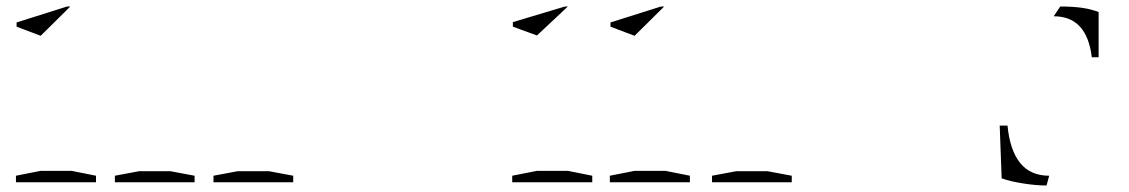

<svg xmlns="http://www.w3.org/2000/svg" viewBox="-20 -560 3469 590"><path d="M503 -34C503 -34 408 -34 408 -34C408 -34 333 -20 333 -20C333 -20 333 0 333 0C333 0 578 0 578 0C578 0 578 -20 578 -20C578 -20 503 -34 503 -34ZM806 -34C806 -34 711 -34 711 -34C711 -34 636 -20 636 -20C636 -20 636 0 636 0C636 0 881 0 881 0C881 0 881 -20 881 -20C881 -20 806 -34 806 -34ZM200 -35C200 -35 105 -35 105 -35C105 -35 29 -20 29 -20C29 -20 29 0 29 0C29 0 275 0 275 0C275 0 275 -20 275 -20C275 -20 200 -35 200 -35ZM105 -450C105 -450 196 -540 196 -540C196 -540 186 -540 186 -540C186 -540 31 -491 31 -491C31 -491 31 -478 31 -478C31 -478 105 -450 105 -450Z M1800 -20C1800 -20 1725 -35 1725 -35C1725 -35 1630 -35 1630 -35C1630 -35 1554 -20 1554 -20C1554 -20 1554 0 1554 0C1554 0 1800 0 1800 0C1800 0 1800 -20 1800 -20ZM1630 -451C1630 -451 1725 -540 1725 -540C1725 -540 1716 -540 1716 -540C1716 -540 1556 -492 1556 -492C1556 -492 1556 -478 1556 -478C1556 -478 1630 -451 1630 -451Z M2338 -34C2338 -34 2243 -34 2243 -34C2243 -34 2168 -20 2168 -20C2168 -20 2168 0 2168 0C2168 0 2413 0 2413 0C2413 0 2413 -20 2413 -20C2413 -20 2338 -34 2338 -34ZM2025 -35C2025 -35 1930 -35 1930 -35C1930 -35 1854 -20 1854 -20C1854 -20 1854 0 1854 0C1854 0 2100 0 2100 0C2100 0 2100 -20 2100 -20C2100 -20 2025 -35 2025 -35ZM1930 -450C1930 -450 2021 -540 2021 -540C2021 -540 2011 -540 2011 -540C2011 -540 1856 -491 1856 -491C1856 -491 1856 -478 1856 -478C1856 -478 1930 -450 1930 -450Z M3238 -540C3238 -540 3218 -510 3218 -510C3218 -510 3218 -510 3218 -510C3286 -510 3325 -468 3335 -384C3335 -384 3356 -384 3356 -384C3356 -384 3356 -523 3356 -523C3356 -523 3356 -523 3356 -523C3343 -528 3326 -533 3305 -536C3283 -539 3261 -540 3238 -540ZM3196 10C3196 10 3204 -20 3204 -20C3204 -20 3204 -20 3204 -20C3166 -20 3136 -33 3115 -59C3094 -85 3081 -123 3076 -174C3076 -174 3052 -174 3052 -174C3052 -174 3058 -12 3058 -12C3058 -12 3058 -12 3058 -12C3077 -5 3100 0 3126 4C3151 8 3175 10 3196 10Z"/></svg>

Font: Only Serifs
Style: Regular
Weight: 500
Designer: Matt LaGrandeur
Version: Version 0.001